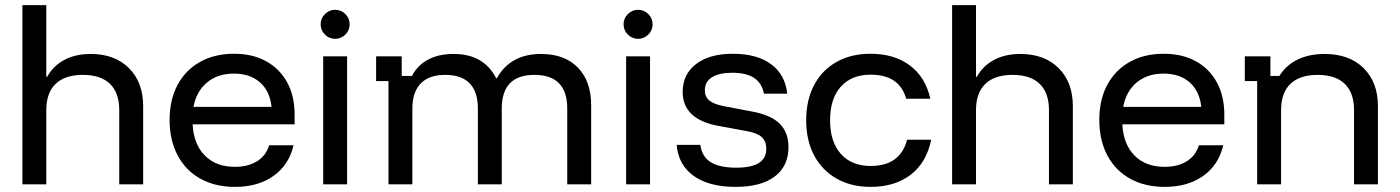

<svg xmlns="http://www.w3.org/2000/svg" viewBox="-20 -720 5467 750"><path d="M67.5 0V-700H160.8V-420H164.2Q188.3 -463.3 231.7 -486.2Q275 -509.2 334.2 -509.2Q428.3 -509.2 483.8 -453.8Q539.2 -398.3 539.2 -305.8V0H445.8V-290Q445.8 -357.5 409.6 -392.5Q373.3 -427.5 303.3 -427.5Q234.2 -427.5 197.5 -392.5Q160.8 -357.5 160.8 -290V0Z M898.3 10Q820 10 762.5 -22.1Q705 -54.2 673.8 -113.3Q642.5 -172.5 642.5 -251.7Q642.5 -330.8 673.8 -388.8Q705 -446.7 761.7 -478.3Q818.3 -510 894.2 -510Q966.7 -510 1019.6 -480.8Q1072.5 -451.7 1101.7 -398.3Q1130.8 -345 1130.8 -271.7V-234.2H732.5Q736.7 -155.8 780.4 -112.1Q824.2 -68.3 897.5 -68.3Q948.3 -68.3 983.3 -89.6Q1018.3 -110.8 1031.7 -152.5H1126.7Q1108.3 -75 1047.9 -32.5Q987.5 10 898.3 10ZM735.8 -302.5H1040.8Q1034.2 -364.2 995.4 -398.3Q956.7 -432.5 893.3 -432.5Q830.8 -432.5 789.2 -398.3Q747.5 -364.2 735.8 -302.5Z M1242.5 0V-500H1335.8V0ZM1289.2 -568.3Q1265.8 -568.3 1249.2 -585Q1232.5 -601.7 1232.5 -625Q1232.5 -648.3 1249.2 -665Q1265.8 -681.7 1289.2 -681.7Q1312.5 -681.7 1329.2 -665Q1345.8 -648.3 1345.8 -625Q1345.8 -601.7 1329.2 -585Q1312.5 -568.3 1289.2 -568.3Z M1497.5 0V-403.3H1449.2V-500H1549.2V-423.3H1589.2Q1610.8 -465 1652.1 -487.1Q1693.3 -509.2 1751.7 -509.2Q1810.8 -509.2 1852.1 -485.8Q1893.3 -462.5 1918.3 -414.2H1920.8Q1973.3 -509.2 2093.3 -509.2Q2185.8 -509.2 2237.5 -455.8Q2289.2 -402.5 2289.2 -309.2V0H2195.8V-295.8Q2195.8 -427.5 2067.5 -427.5Q1940 -427.5 1940 -295.8V0H1846.7V-295.8Q1846.7 -427.5 1718.3 -427.5Q1655.8 -427.5 1623.3 -393.8Q1590.8 -360 1590.8 -295.8V0Z M2425.8 0V-500H2519.2V0ZM2472.5 -568.3Q2449.2 -568.3 2432.5 -585Q2415.8 -601.7 2415.8 -625Q2415.8 -648.3 2432.5 -665Q2449.2 -681.7 2472.5 -681.7Q2495.8 -681.7 2512.5 -665Q2529.2 -648.3 2529.2 -625Q2529.2 -601.7 2512.5 -585Q2495.8 -568.3 2472.5 -568.3Z M2853.3 10Q2749.2 10 2689.2 -33.3Q2629.2 -76.7 2623.3 -154.2H2715.8Q2721.7 -108.3 2755.8 -86.7Q2790 -65 2856.7 -65Q2973.3 -65 2973.3 -138.3Q2973.3 -168.3 2955.4 -184.6Q2937.5 -200.8 2895 -208.3L2785.8 -228.3Q2646.7 -254.2 2646.7 -360.8Q2646.7 -430 2699.2 -470Q2751.7 -510 2842.5 -510Q2936.7 -510 2992.1 -469.2Q3047.5 -428.3 3055 -354.2H2964.2Q2955.8 -395.8 2925.4 -415.8Q2895 -435.8 2840 -435.8Q2789.2 -435.8 2761.2 -418.3Q2733.3 -400.8 2733.3 -367.5Q2733.3 -341.7 2751.2 -327.1Q2769.2 -312.5 2809.2 -305L2918.3 -284.2Q2991.7 -270.8 3025.8 -236.7Q3060 -202.5 3060 -145Q3060 -71.7 3006.7 -30.8Q2953.3 10 2853.3 10Z M3380.8 10Q3305 10 3248.3 -22.1Q3191.7 -54.2 3160.4 -112.5Q3129.2 -170.8 3129.2 -250Q3129.2 -329.2 3160 -387.5Q3190.8 -445.8 3247.5 -477.9Q3304.2 -510 3380.8 -510Q3472.5 -510 3533.8 -464.6Q3595 -419.2 3614.2 -334.2H3520Q3505.8 -382.5 3471.2 -405.4Q3436.7 -428.3 3380.8 -428.3Q3306.7 -428.3 3264.6 -381.7Q3222.5 -335 3222.5 -250Q3222.5 -165.8 3264.6 -118.8Q3306.7 -71.7 3380.8 -71.7Q3496.7 -71.7 3523.3 -174.2H3617.5Q3599.2 -85 3537.5 -37.5Q3475.8 10 3380.8 10Z M3699.2 0V-700H3792.5V-420H3795.8Q3820 -463.3 3863.3 -486.2Q3906.7 -509.2 3965.8 -509.2Q4060 -509.2 4115.4 -453.8Q4170.8 -398.3 4170.8 -305.8V0H4077.5V-290Q4077.5 -357.5 4041.3 -392.5Q4005 -427.5 3935 -427.5Q3865.8 -427.5 3829.2 -392.5Q3792.5 -357.5 3792.5 -290V0Z M4530 10Q4451.7 10 4394.2 -22.1Q4336.7 -54.2 4305.4 -113.3Q4274.2 -172.5 4274.2 -251.7Q4274.2 -330.8 4305.4 -388.8Q4336.7 -446.7 4393.3 -478.3Q4450 -510 4525.8 -510Q4598.3 -510 4651.2 -480.8Q4704.2 -451.7 4733.3 -398.3Q4762.5 -345 4762.5 -271.7V-234.2H4364.2Q4368.3 -155.8 4412.1 -112.1Q4455.8 -68.3 4529.2 -68.3Q4580 -68.3 4615 -89.6Q4650 -110.8 4663.3 -152.5H4758.3Q4740 -75 4679.6 -32.5Q4619.2 10 4530 10ZM4367.5 -302.5H4672.5Q4665.8 -364.2 4627.1 -398.3Q4588.3 -432.5 4525 -432.5Q4462.5 -432.5 4420.8 -398.3Q4379.2 -364.2 4367.5 -302.5Z M4890.8 0V-403.3H4842.5V-500H4942.5V-423.3H4977.5Q5003.3 -465 5048.3 -487.1Q5093.3 -509.2 5154.2 -509.2Q5250.8 -509.2 5306.7 -453.8Q5362.5 -398.3 5362.5 -305.8V0H5269.2V-290Q5269.2 -357.5 5232.9 -392.5Q5196.7 -427.5 5126.7 -427.5Q5057.5 -427.5 5020.8 -392.5Q4984.2 -357.5 4984.2 -290V0Z"/></svg>

Font: Funnel Display Light
Style: Regular
Weight: 400
Version: Version 1.000